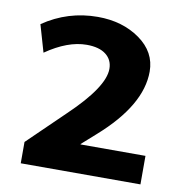

<svg xmlns="http://www.w3.org/2000/svg" viewBox="-78 -767 820 842"><g transform="rotate(10 332.0 -345.5)"><path d="M69 0V-95L231 -252Q380 -394 380 -475Q380 -515 350 -538.5Q320 -562 264 -562Q180 -562 83 -495L48 -616Q158 -691 291 -691Q401 -691 478.5 -636Q556 -581 556 -494Q556 -344 376 -185L313 -129V-127H602V0Z"/></g></svg>

Font: Martel Sans Heavy
Style: Regular
Weight: 900
Designer: Dan Reynolds and Mathieu Réguer
Foundry: Dan Reynolds and Mathieu Réguer
Version: Version 1.001;PS 001.001;hotconv 1.0.70;makeotf.lib2.5.58329